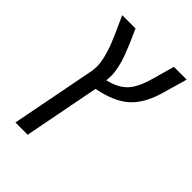

<svg xmlns="http://www.w3.org/2000/svg" viewBox="-227 -705 998 998"><g transform="rotate(45 272.5 -205.5)"><path d="M244 -230 163 188H73L161 -266Q167 -290 167 -320Q167 -344 159 -378Q150 -414 137 -449Q122 -488 71 -599H169Q210 -508 227 -462Q254 -387 254 -335L252 -301Q322 -318 357 -355Q393 -392 417 -478L451 -599H545L506 -463Q476 -358 417 -305Q358 -252 244 -230Z"/></g></svg>

Font: Libra Sans
Style: Italic
Weight: 400
Italic angle: -12°
Foundry: Context Ltd
Version: Version 1.002